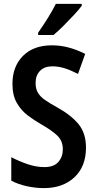

<svg xmlns="http://www.w3.org/2000/svg" viewBox="-20 -957 499 987"><path d="M422 -198Q422 -101 362.5 -45.5Q303 10 206 10Q163 10 119 0.5Q75 -9 38 -28V-149Q78 -128 122 -113Q166 -98 208 -98Q257 -98 280 -124.5Q303 -151 303 -190Q303 -233 274 -260.5Q245 -288 190 -319Q157 -338 123.5 -363Q90 -388 67 -427Q44 -466 44 -526Q44 -615 98 -669.5Q152 -724 247 -724Q290 -724 332 -713Q374 -702 418 -680L381 -577Q342 -597 311 -606.5Q280 -616 249 -616Q208 -616 185.5 -592.5Q163 -569 163 -531Q163 -501 174.5 -481Q186 -461 210 -444Q234 -427 274 -405Q346 -365 384 -318.5Q422 -272 422 -198ZM400 -927Q386 -908 360.5 -880.5Q335 -853 306.5 -824.5Q278 -796 255 -777H176V-789Q202 -826 226 -864.5Q250 -903 267 -937H400Z"/></svg>

Font: Noto Sans Kannada Condensed SemiBold
Style: Regular
Weight: 600
Width: 3
Designer: Jelle Bosma - Monotype Design Team
Foundry: Monotype Imaging Inc.
Version: Version 2.005; ttfautohint (v1.8.4.7-5d5b)